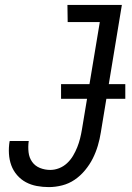

<svg xmlns="http://www.w3.org/2000/svg" viewBox="-20 -755 540 783"><path d="M179 8Q154 8 130 3.5Q106 -1 85.5 -12Q65 -23 49.5 -41Q34 -59 26 -81Q18 -103 16.5 -128Q15 -153 19 -178L20 -180H98L97 -179Q94 -156 96.5 -134Q99 -112 111 -95Q123 -78 143 -70Q163 -62 185 -62Q203 -62 221 -69Q239 -76 253.5 -89.5Q268 -103 278 -120Q288 -137 295 -154.5Q302 -172 306.5 -190Q311 -208 314 -226L387 -665H256L255 -735H477L391 -214Q387 -188 379 -161Q371 -134 358.5 -109Q346 -84 327 -61Q308 -38 284.5 -22Q261 -6 233.5 1Q206 8 179 8ZM491 -352H229V-412H491Z"/></svg>

Font: Iosevka Term Curly
Style: Italic
Weight: 400
Italic angle: -9°
Designer: Belleve Invis
Foundry: Belleve Invis
Version: Version 32.3.0